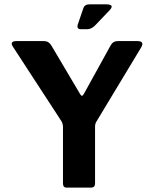

<svg xmlns="http://www.w3.org/2000/svg" viewBox="-20 -854 703 874"><path d="M412.7 -278.3V-20Q413.3 0 394 0H282.7Q266.7 0 266.7 -19.3V-277Q266.3 -290 260 -301.7L39.7 -640Q21.3 -667 56.3 -667H180.3Q201.7 -667 213.7 -647L345.3 -424.7Q353.3 -411 361.3 -425.7L483.3 -646.7Q494 -667 516.3 -667H605Q638.3 -667 623.3 -639.3L419 -300.7Q413 -291.7 412.7 -278.3ZM334 -742.3 359.3 -816.3Q365 -834.3 388 -834.3H464Q506 -833.7 475.7 -804L413 -738.3Q396 -721 376.3 -721H348.3Q328 -721 334 -742.3Z"/></svg>

Font: Vivano Light
Style: Regular
Weight: 300
Designer: Joe Prince, Josias Burgherr
Version: Version 2.064;September 19, 2022;FontCreator 14.0.0.2877 64-